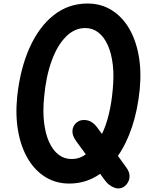

<svg xmlns="http://www.w3.org/2000/svg" viewBox="-20 -1034 888 1092"><path d="M374 10Q299.5 10 240 -26Q180.5 -62 140.5 -128Q100.5 -194 83.8 -284.2Q67 -374.5 77.5 -482.5Q94.5 -642.5 148 -762Q201.5 -881.5 285.5 -947.8Q369.5 -1014 478 -1014Q552.5 -1014 612 -978.2Q671.5 -942.5 711.5 -876.8Q751.5 -811 768.2 -721Q785 -631 774.5 -523Q762.5 -407 730.8 -311.8Q699 -216.5 650.5 -147.5L699 -80.5Q719.5 -53 716.5 -24.5Q713.5 4 690 24.5Q664 45 631.8 33.8Q599.5 22.5 577 -8L549.5 -45.5Q511 -18 467 -4Q423 10 374 10ZM231 -482.5Q223 -403.5 230.5 -338.8Q238 -274 259 -227Q280 -180 312.5 -154.8Q345 -129.5 387 -129.5Q409 -129.5 429.2 -136Q449.5 -142.5 468 -156.5L413 -231.5Q390 -263.5 392 -291Q394 -318.5 415.5 -337Q440 -356.5 473.5 -350.2Q507 -344 531.5 -311L560 -272Q583.5 -321 599 -384.8Q614.5 -448.5 621 -523Q629 -601.5 621.5 -666Q614 -730.5 593 -777.2Q572 -824 539.5 -849.2Q507 -874.5 465 -874.5Q403.5 -874.5 354.5 -825Q305.5 -775.5 273.5 -687.2Q241.5 -599 231 -482.5Z"/></svg>

Font: Edu SA Hand
Style: Regular
Weight: 400
Designer: Tina and Corey Anderson, Eben Sorkin, Mirko Velimirovic
Foundry: Google for Education
Version: Version 2.000